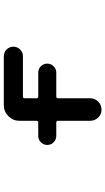

<svg xmlns="http://www.w3.org/2000/svg" viewBox="215 -804 569 1040"><g transform="rotate(-90 500.0 -283.5)"><path d="M366.2 -80.1V-253.9Q366.2 -263.7 356.4 -263.7H284.2Q264.6 -263.7 250 -277.8Q235.4 -292 235.4 -312.5Q235.4 -333 250 -347.2Q264.6 -361.3 284.2 -361.3H356.4Q366.2 -361.3 366.2 -371.1V-462.9Q366.2 -498 391.1 -522.9Q416 -547.9 451.2 -547.9H715.8Q737.3 -547.9 752.4 -532.7Q767.6 -517.6 767.6 -496.1Q767.6 -474.6 752.4 -459.5Q737.3 -444.3 715.8 -444.3H498Q488.3 -444.3 488.3 -434.6V-371.1Q488.3 -361.3 498 -361.3H627Q647.5 -361.3 661.6 -347.2Q675.8 -333 675.8 -312.5Q675.8 -292 661.6 -277.8Q647.5 -263.7 627 -263.7H498Q488.3 -263.7 488.3 -253.9V-80.1Q488.3 -54.7 470.2 -36.6Q452.1 -18.6 426.8 -18.6Q401.4 -18.6 383.8 -36.6Q366.2 -54.7 366.2 -80.1Z"/></g></svg>

Font: Rounded-X Mgen+ 2m medium
Style: Regular
Weight: 500
Designer: [Source Han Sans]
Ryoko NISHIZUKA  (kana & ideographs); Paul D. Hunt (Latin, Greek & Cyrillic); Wenlong ZHANG  (bopomofo
Version: Version 1.059.20150602